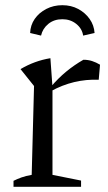

<svg xmlns="http://www.w3.org/2000/svg" viewBox="-20 -719 414 739"><path d="M360 -412Q263 -416 176 -368V-385Q204 -418 235 -443.5Q266 -469 301 -489Q319 -489 334.5 -484Q350 -479 365 -470ZM32 0V-23Q46 -30 62.5 -36Q79 -42 102 -46L111 -388L59 -453Q113 -485 174 -495L182 -384V-46L292 -24V0ZM220 -699Q254 -699 281 -684.5Q308 -670 325 -646Q342 -622 344 -592L300 -582Q296 -609 273.5 -627Q251 -645 220 -645Q188 -645 166 -627Q144 -609 138 -582L96 -592Q97 -622 113.5 -646Q130 -670 158 -684.5Q186 -699 220 -699Z"/></svg>

Font: Piazzolla 24pt
Style: Regular
Weight: 400
Designer: Juan Pablo del Peral
Foundry: Huerta Tipografica
Version: Version 2.005